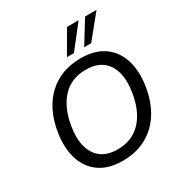

<svg xmlns="http://www.w3.org/2000/svg" viewBox="-212 -1095 1200 1262"><g transform="rotate(-30 388.0 -464.0)"><path d="M78 -366Q105 -532 203 -623Q301 -714 451 -714Q557 -714 625 -666.5Q693 -619 719.5 -534.5Q746 -450 729 -340Q711 -229 661 -151Q611 -73 533.5 -32Q456 9 356 9Q250 9 182 -38.5Q114 -86 87.5 -170.5Q61 -255 78 -366ZM175 -356Q154 -224 203.5 -148.5Q253 -73 363 -73Q475 -73 543.5 -146Q612 -219 632 -350Q653 -481 603.5 -556.5Q554 -632 443 -632Q332 -632 264 -559.5Q196 -487 175 -356ZM377 -765 477 -937H565L430 -765ZM508 -765 614 -937H701L561 -765Z"/></g></svg>

Font: Mulish Medium
Style: Italic
Weight: 500
Italic angle: -9°
Designer: Vernon Adams
Foundry: Vernon Adams
Version: Version 3.603; ttfautohint (v1.8.3)